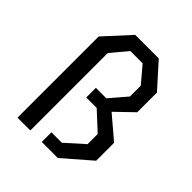

<svg xmlns="http://www.w3.org/2000/svg" viewBox="-208 -900 1036 1036"><g transform="rotate(45 310.0 -382.5)"><path d="M529.7 -627.8V-477.5L401 -353.3V-406L558 -272.7V-136L401.5 0H278.7V-73.5H358.5L461.8 -166.3V-243.7L358.5 -339.3H278.7V-412.8H358.5L441.8 -509.8V-592.5L363.5 -684.8H269.7L191.3 -590.8V0H93.5V-619.5L226.7 -765H406.5Z"/></g></svg>

Font: Monaspace Krypton Var
Style: Regular
Weight: 400
Designer: Riley Cran and the Lettermatic Team
Version: Version 1.101 (Monaspace Krypton Var)